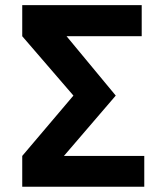

<svg xmlns="http://www.w3.org/2000/svg" viewBox="-20 -713 626 733"><path d="M172.9 -58.1 64.9 -117.7 260.3 -348.1 64.9 -574.7 180.7 -639.2 421.9 -348.1ZM64.9 0V-117.7H530.8V0ZM64.9 -574.7V-693.4H521V-574.7Z"/></svg>

Font: Cascadia Code PL
Style: Regular
Weight: 400
Monospace: yes
Designer: Aaron Bell
Foundry: Saja Typeworks
Version: Version 2102.003